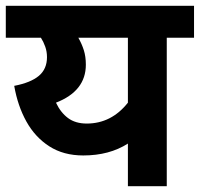

<svg xmlns="http://www.w3.org/2000/svg" viewBox="-20 -642 689 662"><path d="M649 -622V-512H555V0H421V-147Q357 -106 267 -106Q199 -106 150 -137.5Q101 -169 71 -223Q41 -277 29 -346Q86 -357 114 -380.5Q142 -404 142 -445Q142 -464 136 -481Q130 -498 121 -512H0V-622ZM173 -288Q189 -254 214.5 -235Q240 -216 279 -216Q364 -216 421 -288V-512H250Q262 -491 269 -469Q276 -447 276 -419Q276 -328 173 -288Z"/></svg>

Font: RS Noto Sans
Style: Bold
Weight: 700
Designer: Monotype Design Team
Foundry: Monotype Imaging Inc.
Version: Version 3.10